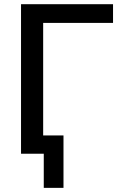

<svg xmlns="http://www.w3.org/2000/svg" viewBox="-20 -739 580 923"><path d="M81.1 0V-718.8H523.4V-628.9H187.5V-87.9H285.2V164.1H190.4V0Z"/></svg>

Font: Min Sans Medium
Style: Regular
Weight: 500
Designer: Jinseong-Kim, NotoSansCJK, Nunito
Foundry: Jinseong-Kim
Version: Version 1.400;Glyphs 3.1.2 (3151)